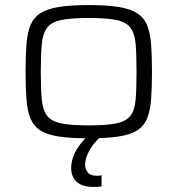

<svg xmlns="http://www.w3.org/2000/svg" viewBox="-20 -538 701 758"><path d="M330 8Q259 8 212.5 1Q166 -6 139.5 -23Q113 -40 100.5 -70Q88 -100 84.5 -145.5Q81 -191 81 -254Q81 -318 84.5 -363.5Q88 -409 100.5 -439Q113 -469 139.5 -486Q166 -503 212.5 -510.5Q259 -518 330 -518Q402 -518 448 -510.5Q494 -503 521 -486Q548 -469 560.5 -439Q573 -409 576.5 -363.5Q580 -318 580 -254Q580 -191 576.5 -145.5Q573 -100 560.5 -70Q548 -40 521 -23Q494 -6 448 1Q402 8 330 8ZM330 -43Q401 -43 439.5 -51Q478 -59 495 -81Q512 -103 515.5 -145Q519 -187 519 -254Q519 -322 515.5 -364Q512 -406 495 -428.5Q478 -451 439.5 -459Q401 -467 330 -467Q260 -467 221.5 -459Q183 -451 166 -428.5Q149 -406 145 -364Q141 -322 141 -254Q141 -187 145 -145Q149 -103 166 -81Q183 -59 221.5 -51Q260 -43 330 -43ZM350 200Q316 200 296.5 189.5Q277 179 269 162Q261 145 261 127Q261 89 282 53.5Q303 18 337 -10L380 0Q366 11 351 29.5Q336 48 326 70Q316 92 316 114Q316 129 326.5 142.5Q337 156 363 156Q367 156 370.5 155.5Q374 155 381 154V198Q373 199 365.5 199.5Q358 200 350 200Z"/></svg>

Font: Saira Expanded Light
Style: Regular
Weight: 300
Width: 7
Designer: Hector Gatti with collaboration of the Omnibus-Type team
Foundry: Omnibus-Type
Version: Version 1.101